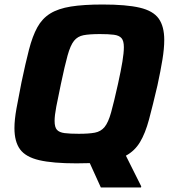

<svg xmlns="http://www.w3.org/2000/svg" viewBox="-20 -716 760 851"><path d="M319 8Q214 8 154 -6Q94 -20 69 -54Q44 -88 44 -148Q44 -185 53 -235Q62 -285 75 -350Q93 -436 108.5 -496Q124 -556 145.5 -595Q167 -634 202.5 -656Q238 -678 294 -687Q350 -696 435 -696Q540 -696 599.5 -682Q659 -668 683.5 -633.5Q708 -599 708 -539Q708 -501 700 -452Q692 -403 678 -338Q657 -248 640.5 -186.5Q624 -125 600.5 -86Q577 -47 538 -26L606 110L605 115H427L378 7Q352 8 319 8ZM329 -123Q374 -123 400.5 -128Q427 -133 443.5 -153Q460 -173 472.5 -218Q485 -263 503 -344Q516 -403 522.5 -442.5Q529 -482 529 -507Q529 -535 518.5 -547Q508 -559 484.5 -562Q461 -565 423 -565Q377 -565 350.5 -560Q324 -555 308 -535Q292 -515 279.5 -470Q267 -425 250 -344Q237 -283 229.5 -243.5Q222 -204 222 -180Q222 -152 232.5 -140.5Q243 -129 266.5 -126Q290 -123 329 -123Z"/></svg>

Font: Saira
Style: Bold Italic
Weight: 700
Italic angle: -12°
Designer: Hector Gatti with collaboration of the Omnibus-Type team
Foundry: Omnibus-Type
Version: Version 1.100; ttfautohint (v1.8.3)